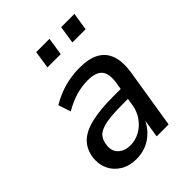

<svg xmlns="http://www.w3.org/2000/svg" viewBox="-203 -812 931 931"><g transform="rotate(-45 262.5 -346.5)"><path d="M185 9Q138 9 103.5 -12Q69 -33 52.5 -68Q36 -103 41 -145Q48 -196 79.5 -227Q111 -258 171 -272Q231 -286 323 -286H384L375 -227H324Q257 -227 216 -220Q175 -213 155 -195.5Q135 -178 131 -144Q125 -105 148.5 -82Q172 -59 212 -59Q246 -59 276.5 -75.5Q307 -92 329 -122.5Q351 -153 357 -195L377 -322Q386 -378 364.5 -403.5Q343 -429 288 -429Q249 -429 208 -417.5Q167 -406 123 -380L102 -444Q132 -462 165.5 -475Q199 -488 234 -494Q269 -500 303 -500Q366 -500 404.5 -479Q443 -458 458 -416Q473 -374 464 -310L414 0H332L349 -107H353Q338 -70 312 -43.5Q286 -17 254 -4Q222 9 185 9ZM365 -611 379 -702H470L456 -611ZM194 -611 208 -702H299L285 -611Z"/></g></svg>

Font: Nunito Sans 10pt SemiCondensed Medium
Style: Italic
Weight: 500
Width: 4
Italic angle: -9°
Designer: Vernon Adams
Foundry: Vernon Adams
Version: Version 3.101;gftools[0.9.27]